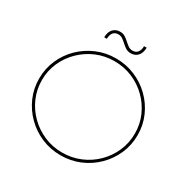

<svg xmlns="http://www.w3.org/2000/svg" viewBox="-189 -1036 1196 1213"><g transform="rotate(30 409.0 -429.5)"><path d="M409 -703Q483 -703 548 -675.5Q613 -648 662.5 -599.5Q712 -551 740 -487Q768 -423 768 -351Q768 -278 740 -214Q712 -150 662.5 -101Q613 -52 548 -24.5Q483 3 409 3Q335 3 270 -24.5Q205 -52 155.5 -101Q106 -150 78 -214Q50 -278 50 -351Q50 -423 78 -487Q106 -551 155.5 -599.5Q205 -648 270 -675.5Q335 -703 409 -703ZM409 -683Q339 -683 278 -657Q217 -631 170 -585Q123 -539 96.5 -479Q70 -419 70 -351Q70 -282 96.5 -221.5Q123 -161 170 -115Q217 -69 278 -43Q339 -17 409 -17Q479 -17 540.5 -43Q602 -69 648.5 -115Q695 -161 721.5 -221.5Q748 -282 748 -351Q748 -419 721.5 -479Q695 -539 648.5 -585Q602 -631 540.5 -657Q479 -683 409 -683ZM541 -858Q541 -834 532.5 -815.5Q524 -797 508 -787Q492 -777 470 -777Q449 -777 433.5 -787Q418 -797 404.5 -809.5Q391 -822 377 -832Q363 -842 345 -842Q321 -842 308 -826Q295 -810 295 -781H276Q276 -806 284.5 -824Q293 -842 309 -852Q325 -862 347 -862Q368 -862 383.5 -852Q399 -842 412.5 -829.5Q426 -817 440 -807Q454 -797 472 -797Q496 -797 509 -813.5Q522 -830 522 -858Z"/></g></svg>

Font: Alexandria Thin
Style: Regular
Weight: 250
Designer: Mohamed Gaber
Foundry: Kief Type Foundry
Version: Version 5.100